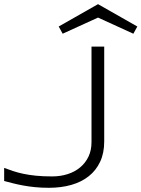

<svg xmlns="http://www.w3.org/2000/svg" viewBox="-20 -895 680 923"><path d="M481 -214.8Q481 -159.2 461.4 -117.4Q441.9 -75.7 406.7 -47.9Q371.6 -20 322.8 -6.1Q273.9 7.8 214.8 7.8Q178.2 7.8 147.5 4.6Q116.7 1.5 90.6 -3.4Q64.5 -8.3 42.2 -13.9Q20 -19.5 0 -24.9V-87.9Q20.5 -80.1 42.5 -72.8Q64.5 -65.4 91.8 -59.6Q119.1 -53.7 153.1 -50.3Q187 -46.9 231 -46.9Q270.5 -46.9 304.9 -57.9Q339.4 -68.8 365 -90.1Q390.6 -111.3 405.3 -141.8Q419.9 -172.4 419.9 -211.9V-670.9H481ZM621.1 -732.9 451.2 -810.5 281.2 -732.9 262.2 -767.6 451.2 -875 640.1 -767.6Z"/></svg>

Font: Syncopate
Style: Regular
Weight: 400
Width: 7
Version: Version 001.001